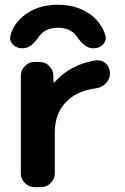

<svg xmlns="http://www.w3.org/2000/svg" viewBox="-20 -806 523 806"><path d="M67.4 -488.3Q67.4 -511.7 84.5 -528.8Q101.6 -545.9 125 -545.9H145.5Q169.9 -545.9 186.5 -529.3Q203.1 -512.7 204.1 -488.3V-461.9Q204.1 -460.9 206.1 -460Q208 -459 209 -460.9Q277.3 -537.1 383.8 -552.7Q387.7 -552.7 391.6 -552.7Q410.2 -552.7 423.8 -540Q441.4 -523.4 441.4 -499V-497.1Q441.4 -473.6 424.8 -456.5Q408.2 -439.5 383.8 -435.5Q311.5 -425.8 268.6 -388.7Q210 -337.9 210 -251V-78.1Q210 -54.7 192.9 -37.6Q175.8 -20.5 152.3 -20.5H125Q101.6 -20.5 84.5 -37.6Q67.4 -54.7 67.4 -78.1ZM421.9 -658.2Q423.8 -652.3 423.8 -646.5Q423.8 -631.8 413.1 -620.1Q397.5 -603.5 374 -603.5H369.1Q335.9 -603.5 303.7 -651.4Q296.9 -660.2 289.1 -668Q262.7 -689.5 223.1 -689.5Q183.6 -689.5 157.2 -668Q149.4 -660.2 142.6 -651.4Q110.4 -603.5 77.1 -603.5H72.3Q48.8 -603.5 33.2 -620.1Q22.5 -631.8 22.5 -646.5Q22.5 -652.3 24.4 -658.2Q37.1 -704.1 75.2 -736.3Q133.8 -786.1 222.7 -786.1Q311.5 -786.1 371.1 -736.3Q408.2 -704.1 421.9 -658.2Z"/></svg>

Font: Gen Jyuu Gothic Bold
Style: Bold
Weight: 700
Designer: [Source Han Sans]
Ryoko NISHIZUKA  (kana & ideographs); Paul D. Hunt (Latin, Greek & Cyrillic); Wenlong ZHANG  (bopomofo
Version: Version 1.002.20150607